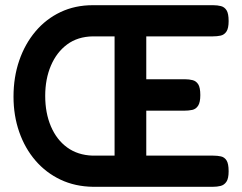

<svg xmlns="http://www.w3.org/2000/svg" viewBox="-20 -709 930 739"><path d="M338 10Q269 9 213 -17.5Q157 -44 116.5 -91Q76 -138 54 -201Q32 -264 32 -337Q32 -412 54 -476Q76 -540 116.5 -588Q157 -636 213 -662.5Q269 -689 337 -689H800Q817 -689 830.5 -685.5Q844 -682 852 -669.5Q860 -657 860 -628Q860 -600 851.5 -587.5Q843 -575 829.5 -572Q816 -569 799 -569H543V-404H691Q708 -404 721.5 -400.5Q735 -397 743 -384.5Q751 -372 751 -343Q751 -315 742.5 -302Q734 -289 720 -286Q706 -283 689 -283H543V-110H800Q817 -110 830.5 -107Q844 -104 852 -91.5Q860 -79 860 -50Q860 -22 851.5 -9.5Q843 3 829.5 6.5Q816 10 799 10ZM336 -110H421V-569H337Q279 -568 238.5 -538Q198 -508 176 -456.5Q154 -405 154 -340Q154 -274 176 -222.5Q198 -171 238.5 -141.5Q279 -112 336 -110Z"/></svg>

Font: Fredoka SemiCondensed Medium
Style: Regular
Weight: 500
Width: 4
Designer: Ben Nathan
Foundry: Milena B. Brandão, Ben Nathan
Version: Version 2.001